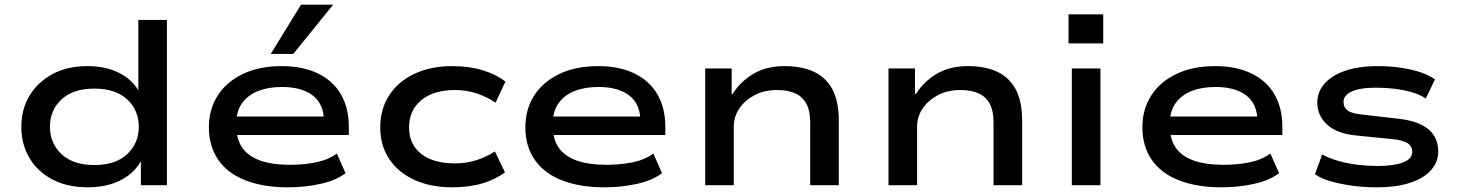

<svg xmlns="http://www.w3.org/2000/svg" viewBox="-20 -790 6221 819"><path d="M355 9Q268 9 204.5 -24Q141 -57 106 -115.5Q71 -174 71 -249Q71 -324 106 -382Q141 -440 204 -474Q267 -508 353 -508Q429 -508 485.5 -480.5Q542 -453 571 -403H570V-705H692V0H581V-102Q549 -47 490 -19Q431 9 355 9ZM383 -86Q473 -86 522.5 -132.5Q572 -179 572 -249Q572 -320 522.5 -366Q473 -412 383 -412Q292 -412 242.5 -366Q193 -320 193 -249Q193 -179 242.5 -132.5Q292 -86 383 -86Z M1208 9Q1103 9 1026.5 -21Q950 -51 910.5 -109Q871 -167 871 -247Q871 -323 908 -381.5Q945 -440 1015 -474Q1085 -508 1182 -508Q1271 -508 1335.5 -477Q1400 -446 1434 -388Q1468 -330 1468 -249V-214H963V-293H1386L1362 -271Q1362 -346 1314.5 -382.5Q1267 -419 1183 -419Q1125 -419 1081.5 -402Q1038 -385 1013 -350.5Q988 -316 988 -265V-252Q988 -197 1013 -160.5Q1038 -124 1089 -105.5Q1140 -87 1217 -87Q1276 -87 1328 -97.5Q1380 -108 1417 -135L1454 -51Q1412 -20 1346.5 -5.5Q1281 9 1208 9ZM1135 -560 1264 -770H1401L1231 -560Z M1909 9Q1817 9 1748 -22.5Q1679 -54 1640.5 -111.5Q1602 -169 1602 -246Q1602 -325 1640.5 -384Q1679 -443 1748.5 -475.5Q1818 -508 1910 -508Q1982 -508 2040 -490Q2098 -472 2136 -442L2094 -352Q2057 -377 2013.5 -391.5Q1970 -406 1921 -406Q1830 -406 1777.5 -363Q1725 -320 1725 -246Q1725 -173 1777.5 -133Q1830 -93 1920 -93Q1970 -93 2013 -107Q2056 -121 2091 -144L2134 -55Q2095 -25 2038.5 -8Q1982 9 1909 9Z M2558 9Q2453 9 2376.5 -21Q2300 -51 2260.5 -109Q2221 -167 2221 -247Q2221 -323 2258 -381.5Q2295 -440 2365 -474Q2435 -508 2532 -508Q2621 -508 2685.5 -477Q2750 -446 2784 -388Q2818 -330 2818 -249V-214H2313V-293H2736L2712 -271Q2712 -346 2664.5 -382.5Q2617 -419 2533 -419Q2475 -419 2431.5 -402Q2388 -385 2363 -350.5Q2338 -316 2338 -265V-252Q2338 -197 2363 -160.5Q2388 -124 2439 -105.5Q2490 -87 2567 -87Q2626 -87 2678 -97.5Q2730 -108 2767 -135L2804 -51Q2762 -20 2696.5 -5.5Q2631 9 2558 9Z M2988 0V-498H3101V-389H3105Q3138 -442 3193.5 -475Q3249 -508 3327 -508Q3398 -508 3449.5 -485Q3501 -462 3529.5 -411Q3558 -360 3558 -274V0H3436V-270Q3436 -317 3420 -347Q3404 -377 3373 -391.5Q3342 -406 3295 -406Q3240 -406 3198.5 -384Q3157 -362 3133.5 -327Q3110 -292 3110 -250V0Z M3770 0V-498H3883V-389H3887Q3920 -442 3975.5 -475Q4031 -508 4109 -508Q4180 -508 4231.5 -485Q4283 -462 4311.5 -411Q4340 -360 4340 -274V0H4218V-270Q4218 -317 4202 -347Q4186 -377 4155 -391.5Q4124 -406 4077 -406Q4022 -406 3980.5 -384Q3939 -362 3915.5 -327Q3892 -292 3892 -250V0Z M4538 -605V-729H4686V-605ZM4552 0V-498H4674V0Z M5190 9Q5085 9 5008.5 -21Q4932 -51 4892.5 -109Q4853 -167 4853 -247Q4853 -323 4890 -381.5Q4927 -440 4997 -474Q5067 -508 5164 -508Q5253 -508 5317.5 -477Q5382 -446 5416 -388Q5450 -330 5450 -249V-214H4945V-293H5368L5344 -271Q5344 -346 5296.5 -382.5Q5249 -419 5165 -419Q5107 -419 5063.5 -402Q5020 -385 4995 -350.5Q4970 -316 4970 -265V-252Q4970 -197 4995 -160.5Q5020 -124 5071 -105.5Q5122 -87 5199 -87Q5258 -87 5310 -97.5Q5362 -108 5399 -135L5436 -51Q5394 -20 5328.5 -5.5Q5263 9 5190 9Z M5854 9Q5798 9 5747 2Q5696 -5 5655 -17Q5614 -29 5589 -47L5620 -131Q5652 -114 5691 -103Q5730 -92 5773 -87Q5816 -82 5857 -82Q5925 -82 5964.5 -97Q6004 -112 6004 -142Q6004 -166 5984.5 -179Q5965 -192 5916 -197L5765 -212Q5683 -220 5641 -258.5Q5599 -297 5599 -353Q5599 -396 5628 -431Q5657 -466 5715 -487Q5773 -508 5858 -508Q5909 -508 5956.5 -501Q6004 -494 6041.5 -481Q6079 -468 6101 -451L6062 -370Q6034 -388 5999.5 -397.5Q5965 -407 5927.5 -411.5Q5890 -416 5851 -416Q5780 -416 5745.5 -399.5Q5711 -383 5711 -356Q5711 -331 5729.5 -318Q5748 -305 5794 -301L5941 -284Q6029 -275 6072 -239.5Q6115 -204 6115 -143Q6115 -98 6083 -63Q6051 -28 5992.5 -9.5Q5934 9 5854 9Z"/></svg>

Font: Nunito Sans 7pt Expanded SemiBold
Style: Regular
Weight: 600
Width: 7
Designer: Vernon Adams
Foundry: Vernon Adams
Version: Version 3.101;gftools[0.9.27]